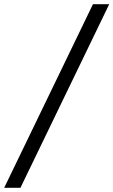

<svg xmlns="http://www.w3.org/2000/svg" viewBox="-123 -780 544 921"><path d="M-103 121 323 -760H401L-25 121Z"/></svg>

Font: Noto Serif Tamil
Style: Bold Italic
Weight: 700
Italic angle: -12°
Designer: Indian Type Foundry, Tom Grace, and the Monotype Design Team
Foundry: Monotype Imaging Inc.
Version: Version 2.003; ttfautohint (v1.8.4.7-5d5b)